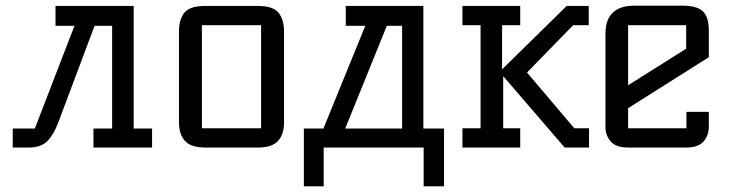

<svg xmlns="http://www.w3.org/2000/svg" viewBox="-20 -521 2573 678"><path d="M517 -67V0H310V-67H376V-430H314L186 -89Q170 -46 147.5 -23Q125 0 81 0H25V-67H103L243 -430H176V-500H452V-67Z M705 0Q654 0 633 -23.5Q612 -47 612 -89V-411Q612 -451 630.5 -475.5Q649 -500 705 -500H890Q945 -500 964 -475.5Q983 -451 983 -411V-89Q983 -47 962 -23.5Q941 0 890 0ZM693 -68H902V-432H693Z M1476 137V0H1123V137H1053V-67H1122L1270 -430H1201V-500H1475V-67H1548V137ZM1400 -430H1346L1199 -67H1400Z M1613 -500H1817V-432H1753V-276L1981 -500H2059V-432H2004L1841 -265L2008 -68H2060V0H1974L1757 -252V-68H1817V0H1613V-68H1677V-432H1613Z M2118 -402Q2118 -501 2221 -501H2390Q2439 -501 2461 -482Q2483 -463 2483 -412V-319L2198 -139V-68H2404V-126H2483V-73Q2483 -43 2464.5 -21.5Q2446 0 2403 0H2198Q2155 0 2136.5 -21.5Q2118 -43 2118 -73ZM2198 -220 2403 -349V-432H2198Z"/></svg>

Font: Kelly Slab
Style: Regular
Weight: 400
Designer: Denis Masharov
Foundry: Denis Masharov
Version: Version 1.001